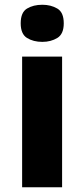

<svg xmlns="http://www.w3.org/2000/svg" viewBox="-20 -787 354 807"><path d="M158 -767Q194 -767 221 -751Q248 -735 248 -689Q248 -644 221 -627.5Q194 -611 158 -611Q120 -611 93.5 -627.5Q67 -644 67 -689Q67 -735 93.5 -751Q120 -767 158 -767ZM241 -549V0H73V-549Z"/></svg>

Font: Noto Sans Gurmukhi UI ExtraBold
Style: Regular
Weight: 800
Designer: Jelle Bosma - Monotype Design Team
Foundry: Monotype Imaging Inc.
Version: Version 2.004; ttfautohint (v1.8.4.7-5d5b)